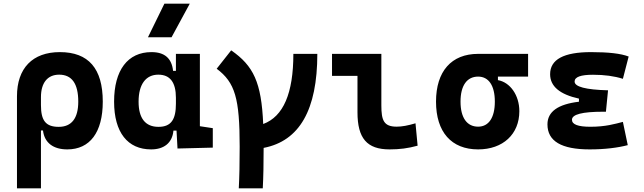

<svg xmlns="http://www.w3.org/2000/svg" viewBox="-20 -815 3556 1060"><path d="M351.6 9.8C476.1 9.8 547.4 -84 547.4 -253.9C547.4 -436.5 468.8 -527.3 310.5 -527.3C159.7 -527.3 73.7 -438.5 73.7 -283.2V224.6H206.1V-94.7H217.3C225.6 -25.4 275.4 9.8 351.6 9.8ZM206.1 -234.9V-278.8C206.1 -357.4 242.2 -402.8 306.6 -402.8C376.5 -402.8 412.1 -353.5 412.1 -253.9C412.1 -161.6 375 -114.7 304.2 -114.7C231.9 -114.7 206.1 -149.9 206.1 -234.9Z M814.5 9.8C884.3 9.8 931.2 -24.9 937.5 -93.8H954.6L960 4.9L1154.8 0V-107.4L1083.5 -118.2V-517.6H951.2V-423.8H935.5C928.2 -493.2 888.7 -527.3 816.4 -527.3C685.1 -527.3 609.9 -427.7 609.9 -253.9C609.9 -84 684.6 9.8 814.5 9.8ZM951.2 -242.7C951.2 -157.2 926.3 -114.7 855 -114.7C782.7 -114.7 745.1 -161.6 745.1 -253.9C745.1 -349.1 784.7 -402.8 854 -402.8C918.9 -402.8 951.2 -360.4 951.2 -274.9ZM796.9 -609.4H927.2L1027.8 -794.9H887.7Z M1298.3 224.6H1430.7C1434.1 162.1 1435.5 88.4 1435.5 1.5C1633.8 -36.6 1731.9 -209 1731.9 -517.6H1599.6C1599.6 -299.8 1544.4 -171.4 1433.1 -130.4C1423.3 -360.8 1379.4 -451.7 1256.3 -537.1L1176.3 -435.5C1277.8 -359.4 1303.2 -272.5 1303.2 -4.9C1303.2 84.5 1301.8 160.6 1298.3 224.6Z M2130.9 9.8C2186.5 9.8 2232.4 3.9 2285.6 -10.7L2273.9 -134.3C2231 -121.6 2199.2 -115.7 2169.9 -115.7C2098.6 -115.7 2085.4 -150.9 2085.4 -232.9V-517.6H1813V-396H1953.6V-195.3C1953.6 -51.8 2005.4 9.8 2130.9 9.8Z M2619.6 9.8C2756.8 9.8 2847.2 -74.2 2847.2 -201.2C2847.2 -289.1 2796.4 -360.8 2729 -372.6V-392.1H2895.5V-517.6H2619.6C2472.2 -517.6 2387.2 -421.4 2387.2 -253.9C2387.2 -85.9 2472.2 9.8 2619.6 9.8ZM2619.6 -115.7C2557.6 -115.7 2522.5 -165.5 2522.5 -253.9C2522.5 -342.3 2557.6 -392.1 2619.6 -392.1C2678.2 -392.1 2711.9 -342.3 2711.9 -253.9C2711.9 -165.5 2678.2 -115.7 2619.6 -115.7Z M3235.4 9.8C3320.3 9.8 3391.6 0.5 3445.8 -13.7L3418.9 -142.1C3375 -130.9 3323.7 -115.2 3239.3 -115.2C3171.4 -115.2 3137.7 -127.9 3137.7 -153.8C3137.7 -183.6 3194.8 -198.2 3309.6 -198.2H3325.2L3336.9 -316.4C3213.4 -319.8 3152.3 -335.9 3152.3 -364.7C3152.3 -390.1 3186 -402.3 3253.9 -402.3C3316.9 -402.3 3371.1 -395 3418.9 -379.9L3450.7 -502.9C3407.7 -519.5 3339.4 -527.3 3243.2 -527.3C3092.3 -527.3 3017.1 -486.8 3017.1 -405.3C3017.1 -338.9 3069.8 -293.9 3176.3 -270.5V-253.4C3060.1 -239.7 3002.4 -198.2 3002.4 -128.4C3002.4 -35.6 3079.6 9.8 3235.4 9.8Z"/></svg>

Font: Cascadia Mono NF
Style: Bold
Weight: 700
Monospace: yes
Designer: Aaron Bell
Foundry: Saja Typeworks
Version: Version 2404.023